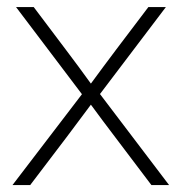

<svg xmlns="http://www.w3.org/2000/svg" viewBox="-20 -536 526 556"><path d="M16.1 0 217.3 -263.2 26.4 -515.6H77.6L169.9 -393.1Q188.5 -368.7 206.8 -343.8Q225.1 -318.8 243.2 -293.9Q261.7 -318.8 280 -343.8Q298.3 -368.7 316.9 -393.1L409.7 -515.6H460.4L269.5 -263.7L469.7 0H418.5L314 -138.2Q295.9 -162.1 278.3 -185.5Q260.7 -209 243.2 -232.9Q225.6 -209 207.8 -185.5Q189.9 -162.1 172.4 -138.2L67.4 0Z"/></svg>

Font: Inter Display ExtraLight
Style: Regular
Weight: 200
Designer: Rasmus Andersson
Foundry: rsms
Version: Version 4.000;git-a52131595